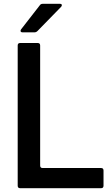

<svg xmlns="http://www.w3.org/2000/svg" viewBox="-20 -989 577 1009"><path d="M86 0Q73 0 73 -13V-750Q73 -763 86 -763H178Q191 -763 191 -750V-119Q191 -106 204 -106H511Q524 -106 524 -93V-13Q524 0 511 0ZM99 -819Q88 -819 88 -827Q88 -831 91 -835L189 -961Q194 -969 205 -969H294Q305 -969 305 -962Q305 -957 301 -953L177 -826Q170 -819 161 -819Z"/></svg>

Font: Open Sauce Two Medium
Style: Regular
Weight: 500
Designer: Alfredo Marco Pradil
Foundry: Creative Sauce Fz LLC
Version: Version 1.477